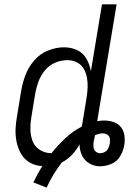

<svg xmlns="http://www.w3.org/2000/svg" viewBox="-20 -755 616 881"><path d="M194 106Q222 44 264 -10Q290 -23 310.5 -45Q331 -67 345 -93Q345 -66 356 -42.5Q367 -19 389.5 -5.5Q412 8 439 8Q465 8 491 -3Q517 -14 531.5 -38.5Q546 -63 550 -88Q554 -111 551 -133Q548 -155 535 -171.5Q522 -188 501.5 -195Q481 -202 458 -202Q443 -202 426 -199L515 -735H448L397 -428Q392 -458 377 -485Q362 -512 334 -525Q306 -538 274 -538Q237 -538 200 -523Q163 -508 136.5 -477Q110 -446 96.5 -410Q83 -374 77 -337L59 -227Q53 -196 51.5 -165Q50 -134 56 -104.5Q62 -75 76.5 -49.5Q91 -24 117 -9Q143 6 174 7Q151 44 133 82ZM216 -52Q188 -52 164 -66.5Q140 -81 130 -106.5Q120 -132 119.5 -160.5Q119 -189 124 -218L142 -328Q147 -355 157 -382Q167 -409 186.5 -432.5Q206 -456 233.5 -467.5Q261 -479 289 -479Q312 -479 332.5 -469Q353 -459 364 -440Q375 -421 379 -398.5Q383 -376 382 -352.5Q381 -329 377 -305L359 -195Q358 -190 357 -185Q356 -180 355 -174Q314 -153 279.5 -120.5Q245 -88 216 -52ZM439 -52Q428 -52 419.5 -59.5Q411 -67 409.5 -78Q408 -89 409 -101Q411 -109 412.5 -117.5Q414 -126 416 -134V-135Q424 -138 433 -140.5Q442 -143 451 -143Q463 -143 472.5 -137Q482 -131 484 -120Q486 -109 484 -97Q482 -86 477 -75Q472 -64 461.5 -58Q451 -52 439 -52Z"/></svg>

Font: Iosevka Sparkle Light Oblique
Style: Regular
Weight: 300
Italic angle: -9°
Designer: Belleve Invis
Foundry: Belleve Invis
Version: Version 4.5.0; ttfautohint (v1.8.3)